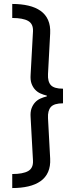

<svg xmlns="http://www.w3.org/2000/svg" viewBox="-20 -836 365 972"><path d="M299 -313Q254 -313 237.5 -294.5Q221 -276 223 -238L234 -33Q236 6 223.5 34.5Q211 63 185.5 81Q160 99 123.5 107.5Q87 116 42 116V45Q96 45 122.5 30Q149 15 147 -23L135 -242Q133 -269 139.5 -287Q146 -305 157.5 -317.5Q169 -330 184.5 -337Q200 -344 217 -348V-352Q200 -356 184.5 -363Q169 -370 157.5 -382.5Q146 -395 139.5 -413Q133 -431 135 -458L147 -677Q149 -715 122.5 -730Q96 -745 42 -745V-816Q87 -816 123.5 -807.5Q160 -799 185.5 -781Q211 -763 223.5 -734.5Q236 -706 234 -667L223 -461Q221 -423 237.5 -405Q254 -387 299 -387Z"/></svg>

Font: Feura Sans
Style: Regular
Weight: 400
Designer: Carrois Corporate & Edenspiekermann
Foundry: Carrois Corporate GbR & Edenspiekermann AG
Version: Version 1.001